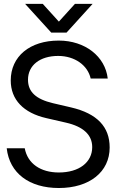

<svg xmlns="http://www.w3.org/2000/svg" viewBox="-20 -946 600 978"><path d="M279.8 11.7C436 11.7 538.6 -70.3 538.6 -194.8C538.6 -299.3 475.6 -367.7 341.8 -398.9L249.5 -420.4C163.6 -440.9 122.6 -477.5 122.6 -540C122.6 -613.3 183.6 -661.1 276.4 -661.1C360.4 -661.1 426.8 -613.8 441.9 -545.9H528.8C516.1 -658.7 413.1 -739.3 279.3 -739.3C131.8 -739.3 34.7 -658.7 34.7 -536.1C34.7 -438 100.1 -370.6 216.3 -344.2L315.9 -321.3C404.3 -301.3 449.7 -258.8 449.7 -196.8C449.7 -118.7 382.3 -67.4 279.8 -67.4C187 -67.4 120.6 -112.3 106 -190.9H14.2C28.3 -63.5 129.4 11.7 279.8 11.7ZM107.9 -926.3 241.2 -779.8H318.8L451.7 -926.3H361.8L279.8 -835.9L197.8 -926.3Z"/></svg>

Font: Guggenheim Sans Display
Style: Regular
Weight: 400
Designer: Modified by Tom Baber under direction of Pentagram Design 2023
Foundry: rsms
Version: Version 1.001;Glyphs 3.1.2 (3151)